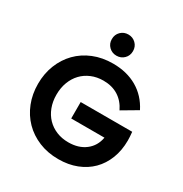

<svg xmlns="http://www.w3.org/2000/svg" viewBox="-212 -1096 1218 1275"><g transform="rotate(30 397.5 -459.0)"><path d="M753 -322Q753 -246 728.5 -183.5Q704 -121 660 -77Q616 -33 553.5 -8.5Q491 16 414 16Q332 16 264.5 -12Q197 -40 149 -89Q101 -138 74.5 -205Q48 -272 48 -351Q48 -429 74.5 -496Q101 -563 149 -612Q197 -661 264.5 -688.5Q332 -716 414 -716Q520 -716 599 -670Q678 -624 722 -537L605 -468Q577 -526 529 -556Q481 -586 415 -586Q365 -586 323.5 -568.5Q282 -551 252.5 -520Q223 -489 206.5 -445.5Q190 -402 190 -349Q190 -297 206.5 -253.5Q223 -210 253 -179Q283 -148 324.5 -131Q366 -114 416 -114Q494 -114 545.5 -153.5Q597 -193 609 -261H354V-387H749Q751 -367 752 -351.5Q753 -336 753 -322ZM405 -772Q371 -772 347.5 -795Q324 -818 324 -853Q324 -888 347.5 -911Q371 -934 405 -934Q439 -934 462.5 -911Q486 -888 486 -853Q486 -818 462.5 -795Q439 -772 405 -772Z"/></g></svg>

Font: NT Somic Bold
Style: Regular
Weight: 700
Designer: Ravid Balaliev — lead type designer, mastering
Michael Voronin — secret advisor, marketing
Ivan Kovalenko — best boy
Foundry: NT Type
Version: Version 0.7